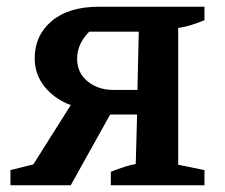

<svg xmlns="http://www.w3.org/2000/svg" viewBox="-20 -550 669 570"><path d="M11 0V-45L79 -62L190 -238Q142 -256 112.5 -292.5Q83 -329 83 -377Q83 -445 133.5 -487.5Q184 -530 273 -530H587V-490Q570 -483 550 -476.5Q530 -470 509 -467V-61L587 -45V0H309V-40Q329 -48 349 -54.5Q369 -61 383 -63L387 -210H307L190 0ZM317 -283H388L392 -456H245Q228 -439 218.5 -419Q209 -399 209 -375Q209 -334 240 -308.5Q271 -283 317 -283Z"/></svg>

Font: Piazzolla SC SemiBold
Style: Regular
Weight: 600
Designer: Juan Pablo del Peral
Foundry: Huerta Tipografica
Version: Version 1.330